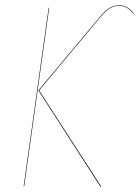

<svg xmlns="http://www.w3.org/2000/svg" viewBox="-20 -710 529 730"><path d="M361.8 0 126 -366.2 358.9 -645Q379.4 -669.4 396.5 -679.7Q413.6 -689.9 434.1 -689.9Q465.8 -689.9 488.8 -658.2L486.8 -657.2Q464.4 -688 434.1 -688Q413.6 -688 397 -677.7Q380.4 -667.5 359.9 -643.1L128.9 -366.2L365.2 0ZM69.8 -1 165 -680.2H167L71.8 -1Z"/></svg>

Font: Fira Sans Compressed Two
Style: Italic
Weight: 100
Width: 3
Italic angle: -8°
Designer: Carrois Corporate & Edenspiekermann AG
Foundry: Carrois Corporate GbR & Edenspiekermann AG
Version: Version 4.203;PS 004.203;hotconv 1.0.88;makeotf.lib2.5.64775